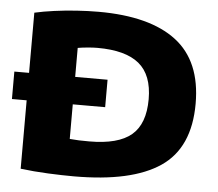

<svg xmlns="http://www.w3.org/2000/svg" viewBox="-53 -806 988 871"><g transform="rotate(5 441.0 -370.0)"><path d="M314 6.5Q262.5 6.5 196.5 3.5Q130.5 0.5 71 -7V-318.5H4V-443.5H71V-717.5Q110.5 -726.5 160 -733.2Q209.5 -740 261.8 -743.5Q314 -747 361.5 -747Q595 -747 715.5 -655.2Q836 -563.5 836 -370Q836 -169 706.5 -81.2Q577 6.5 314 6.5ZM370 -157.5Q501.5 -157.5 561.8 -208.2Q622 -259 622 -371.5Q622 -482 560.2 -532.8Q498.5 -583.5 370.5 -583.5Q350.5 -583.5 326 -581.2Q301.5 -579 281 -575.5V-443.5H428.5V-318.5H281V-161Q301 -159 322.8 -158.2Q344.5 -157.5 370 -157.5Z"/></g></svg>

Font: Encode Sans Exp XBd
Style: Regular
Weight: 800
Width: 7
Designer: Multiple Designers
Foundry: Impallari Type
Version: Version 3.002; ttfautohint (v1.8.3) -l 8 -r 50 -G 200 -x 14 